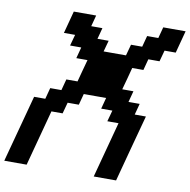

<svg xmlns="http://www.w3.org/2000/svg" viewBox="-93 -966 1044 1057"><g transform="rotate(10 429.5 -437.5)"><path d="M500 0H625Q641.6 -62.5 675 -187.5Q708.5 -312.5 725.6 -375H663.1L679.7 -437.5H617.2L633.8 -500H571.3Q577.1 -520.5 588.4 -562.3Q599.6 -604 605 -625H667.5L684.1 -687.5H746.6L763.7 -750H826.2Q831.5 -770.5 842.8 -812.5Q854 -854.5 859.4 -875H734.4L717.8 -812.5H655.3L638.7 -750H576.2L559.1 -687.5H434.1L451.2 -750H388.7L405.3 -812.5H342.8L359.4 -875H234.4Q229 -854 217.8 -812.5Q206.5 -771 201.2 -750H263.7L246.6 -687.5H309.1L292.5 -625H355Q349.1 -604 337.9 -562.3Q326.7 -520.5 321.3 -500H258.8L242.2 -437.5H179.7L163.1 -375H100.6Q84 -312.5 50.3 -187.5Q16.6 -62.5 0 0H125L208.5 -312.5H271L288.1 -375H350.6L367.2 -437.5H492.2L475.6 -375H538.1L521 -312.5H583.5Z"/></g></svg>

Font: Faithful 32x
Style: Oblique
Weight: 400
Foundry: Faithful Resource Pack
Version: Version 1.0; January 27, 2023